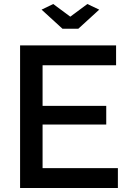

<svg xmlns="http://www.w3.org/2000/svg" viewBox="-20 -936 643 956"><path d="M187 -888 245 -916 330 -853 415 -916 474 -888 370 -793H291ZM192 -99H567V0H80V-710H558V-611H192V-409H509V-316H192Z"/></svg>

Font: Raleway
Style: Regular
Weight: 600
Designer: Matt McInerney, Pablo Impallari, Rodrigo Fuenzalida
Foundry: Matt McInerney, Pablo Impallari, Rodrigo Fuenzalida
Version: Version 1.000;PS 001.001;hotconv 1.0.56; ttfautohint (v1.5)